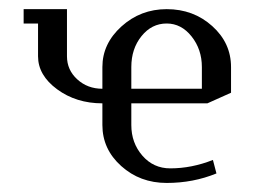

<svg xmlns="http://www.w3.org/2000/svg" viewBox="-20 -404 578 424"><path d="M32.2 -352.1V-383.8H127.9V-279.8Q127.9 -249.5 150.6 -228.8Q173.3 -208 206.1 -208V-255.9Q206.1 -307.6 248.3 -345.7Q290.5 -383.8 348.1 -383.8Q407.2 -383.8 448.7 -346.4Q490.2 -309.1 490.2 -255.9V-199.2L438 -175.8H270V-127.9Q270 -88.4 294.4 -60.3Q318.8 -32.2 356 -32.2Q403.3 -32.2 450.2 -50.8L458 -21Q406.7 0 348.1 0Q289.1 0 247.6 -37.4Q206.1 -74.7 206.1 -127.9V-175.8Q148.4 -175.8 106.2 -206.8Q64 -237.8 64 -279.8V-352.1ZM270 -208H425.8V-255.9Q425.8 -294.9 403.1 -323.5Q380.4 -352.1 348.1 -352.1Q314.9 -352.1 292.5 -324.2Q270 -296.4 270 -255.9Z"/></svg>

Font: Gawaa
Style: Regular
Weight: 400
Designer: T. Christopher White
Version: Version 1.0